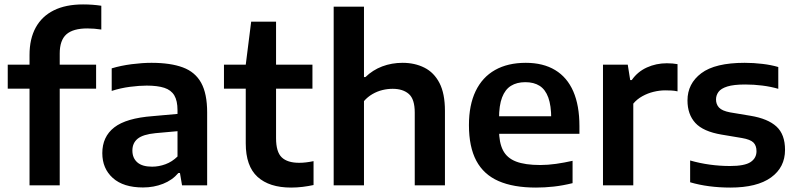

<svg xmlns="http://www.w3.org/2000/svg" viewBox="-20 -838 3601 868"><path d="M113.5 0V-590Q113.5 -662.5 141.5 -713.5Q169.5 -764.5 223.2 -791.2Q277 -818 355.5 -818Q378 -818 398 -816.5Q418 -815 438 -812V-704.5Q422 -707 406.5 -708.2Q391 -709.5 375 -709.5Q310.5 -709.5 280.2 -682.8Q250 -656 250 -596V0ZM15 -437V-545.5H414.5V-437Z M626.5 9.5Q538 9.5 490.2 -33.2Q442.5 -76 442.5 -145.5Q442.5 -220 496.5 -262Q550.5 -304 670.5 -313L810 -325.5L822.5 -248.5L683 -236Q626.5 -230.5 602.5 -211Q578.5 -191.5 578.5 -157.5Q578.5 -123.5 600.8 -104Q623 -84.5 667.5 -84.5Q698 -84.5 728 -95.5Q758 -106.5 782.5 -130.5V-339.5Q782.5 -382.5 768 -406.8Q753.5 -431 722.8 -441Q692 -451 643 -451Q610 -451 567.5 -445.5Q525 -440 485 -427V-529Q526.5 -541.5 575 -547.8Q623.5 -554 665 -554Q751 -554 806.8 -533.2Q862.5 -512.5 889.5 -463.5Q916.5 -414.5 916.5 -330V0H803L793.5 -56H786.5Q759 -23.5 717 -7Q675 9.5 626.5 9.5Z M1296 10Q1197.5 10 1144.2 -38.5Q1091 -87 1091 -190V-545.5L1115.5 -740H1228V-213.5Q1228 -151 1253.8 -126.5Q1279.5 -102 1332.5 -102Q1347.5 -102 1362.8 -103.8Q1378 -105.5 1397.5 -109.5V-1.5Q1374.5 3.5 1348.2 6.8Q1322 10 1296 10ZM992.5 -437V-545.5H1392.5V-437Z M1488.5 0V-808H1625.5V-489.5H1632Q1665 -521.5 1708 -537.8Q1751 -554 1800 -554Q1855 -554 1898.5 -532.2Q1942 -510.5 1966.8 -462.8Q1991.5 -415 1991.5 -337V0H1855V-329Q1855 -390 1828.2 -413.2Q1801.5 -436.5 1755 -436.5Q1732 -436.5 1708.5 -430.8Q1685 -425 1663.5 -412.5Q1642 -400 1625.5 -381V0Z M2403 10Q2301 10 2233.8 -19.5Q2166.5 -49 2133.2 -111.5Q2100 -174 2100 -272.5Q2100 -363 2130.2 -426Q2160.5 -489 2218 -521.5Q2275.5 -554 2357 -554Q2435.5 -554 2489.8 -521.2Q2544 -488.5 2571.8 -424.8Q2599.5 -361 2599.5 -268V-233H2167.5V-312.5H2497L2472 -302Q2472 -360.5 2458.8 -397Q2445.5 -433.5 2419.5 -450Q2393.5 -466.5 2355 -466.5Q2316.5 -466.5 2290 -450Q2263.5 -433.5 2249.8 -397.5Q2236 -361.5 2236 -302V-251Q2236 -193.5 2254 -158.5Q2272 -123.5 2312.8 -107.8Q2353.5 -92 2422.5 -92Q2456.5 -92 2493.5 -97.2Q2530.5 -102.5 2568.5 -111V-10Q2524 1 2483.2 5.5Q2442.5 10 2403 10Z M2706 0V-545.5H2818L2829 -476H2836Q2862.5 -514 2904.5 -533Q2946.5 -552 2994.5 -552Q3008 -552 3020.2 -551Q3032.5 -550 3043 -548V-425Q3030 -428 3015.5 -428.8Q3001 -429.5 2987 -429.5Q2962 -429.5 2935 -423Q2908 -416.5 2883.8 -403Q2859.5 -389.5 2843 -369.5V0Z M3281.5 10Q3232.5 10 3186.5 4Q3140.5 -2 3100 -14V-112.5Q3143.5 -100 3188.8 -93.8Q3234 -87.5 3280.5 -87.5Q3346 -87.5 3373 -105.2Q3400 -123 3400 -154.5Q3400 -180 3386 -193.8Q3372 -207.5 3334.5 -214L3242 -229.5Q3159 -243.5 3123.5 -282.2Q3088 -321 3088 -384Q3088 -460 3150.5 -507Q3213 -554 3346.5 -554Q3387 -554 3426.8 -549.2Q3466.5 -544.5 3498.5 -535V-436.5Q3464 -446.5 3426 -451.2Q3388 -456 3349 -456Q3297 -456 3268.2 -447Q3239.5 -438 3228.2 -422.5Q3217 -407 3217 -388.5Q3217 -366.5 3230.5 -351.8Q3244 -337 3280.5 -330L3373.5 -314.5Q3451.5 -301.5 3490.2 -266Q3529 -230.5 3529 -160.5Q3529 -81.5 3465.8 -35.8Q3402.5 10 3281.5 10Z"/></svg>

Font: Encode Sans SemiExpanded SemiBold
Style: Regular
Weight: 600
Width: 6
Designer: Multiple Designers
Foundry: Impallari Type
Version: Version 3.002